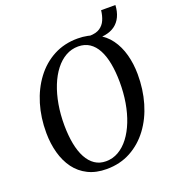

<svg xmlns="http://www.w3.org/2000/svg" viewBox="-154 -976 995 1104"><g transform="rotate(-20 344.0 -424.0)"><path d="M310 10.5Q245 10.5 196.8 -13.5Q148.5 -37.5 117 -80.2Q85.5 -123 69.8 -180Q54 -237 53.5 -303Q53 -396.5 77.5 -477.8Q102 -559 148.5 -621Q195 -683 260.5 -717.8Q326 -752.5 407 -752.5Q473.5 -752.5 521.5 -728.5Q569.5 -704.5 600.8 -661.5Q632 -618.5 647.2 -562.5Q662.5 -506.5 663 -442Q663.5 -349 639.5 -267Q615.5 -185 569.2 -122.8Q523 -60.5 457.5 -25Q392 10.5 310 10.5ZM321.5 -33Q363 -33 398.5 -53.5Q434 -74 462.2 -111Q490.5 -148 510.5 -198.5Q530.5 -249 540.8 -309.5Q551 -370 550.5 -436Q550 -498 540.5 -548.2Q531 -598.5 512 -634.2Q493 -670 464 -689.2Q435 -708.5 395 -708.5Q354 -708.5 318.5 -688.5Q283 -668.5 254.8 -632Q226.5 -595.5 206.5 -545.5Q186.5 -495.5 176 -435.2Q165.5 -375 166 -308Q166.5 -246 176.2 -195.2Q186 -144.5 205.5 -108.2Q225 -72 254 -52.5Q283 -33 321.5 -33ZM591 -859H678.5Q676.5 -819.5 662.5 -789.5Q648.5 -759.5 623.2 -741.2Q598 -723 562.8 -716.8Q527.5 -710.5 483 -718L478.5 -743Q518.5 -743.5 541.8 -759Q565 -774.5 576.2 -800.5Q587.5 -826.5 591 -859Z"/></g></svg>

Font: Merriweather 60pt
Style: Italic
Weight: 400
Italic angle: -7.8°
Version: Version 2.101